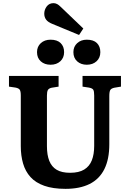

<svg xmlns="http://www.w3.org/2000/svg" viewBox="-20 -1185 823 1219"><path d="M396 14Q316 14 261 -5.5Q206 -25 173.5 -61Q141 -97 126.5 -147Q112 -197 112 -257V-579Q112 -605 105.5 -615Q99 -625 78 -629L37 -635V-703H352V-635L308 -628Q290 -624 284 -613.5Q278 -603 278 -578V-257Q278 -201 293 -163.5Q308 -126 340 -107Q372 -88 425 -88Q481 -88 514.5 -108.5Q548 -129 563 -167Q578 -205 578 -259V-579Q578 -606 572 -615.5Q566 -625 544 -629L504 -635V-703H748V-635L706 -628Q687 -624 680.5 -614Q674 -604 674 -575V-269Q674 -174 642.5 -111Q611 -48 549 -17Q487 14 396 14ZM482 -963 313 -1033Q285 -1044 273 -1060Q261 -1076 261 -1098Q261 -1123 276.5 -1144Q292 -1165 320 -1165Q331 -1165 342 -1159.5Q353 -1154 367 -1140L509 -1004ZM531 -774Q494 -774 470 -795.5Q446 -817 446 -854Q446 -889 470 -911Q494 -933 531 -933Q574 -933 595.5 -911.5Q617 -890 617 -854Q617 -818 593 -796Q569 -774 531 -774ZM301 -774Q263 -774 239 -795.5Q215 -817 215 -854Q215 -889 239 -911Q263 -933 301 -933Q343 -933 365 -911.5Q387 -890 387 -854Q387 -818 363 -796Q339 -774 301 -774Z"/></svg>

Font: Literata 18pt
Style: Bold
Weight: 700
Designer: Latin by Veronika Burian and Jose Scaglione. Greek by Irene Vlachou. Cyrillic by Vera Evstafieva.
Foundry: TypeTogether
Version: Version 3.103;gftools[0.9.29]